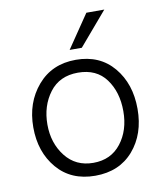

<svg xmlns="http://www.w3.org/2000/svg" viewBox="-82 -778 724 854"><g transform="rotate(-10 280.5 -351.5)"><path d="M319 -562H264L366 -712H447ZM282.5 -456Q199 -456 154 -396Q109 -336 109 -252Q109 -168 155.5 -108.5Q202 -49 281.5 -49Q361 -49 406.5 -107.5Q452 -166 452 -252.5Q452 -339 409 -397.5Q366 -456 282.5 -456ZM283 -514Q391 -514 453.5 -439.5Q516 -365 516 -251.5Q516 -138 452.5 -64.5Q389 9 280 9Q171 9 108 -65Q45 -139 45 -250.5Q45 -362 110 -438Q175 -514 283 -514Z"/></g></svg>

Font: Hind Mysuru Light
Style: Regular
Weight: 300
Designer: Manushi Parikh, Hitesh Malaviya
Foundry: Indian Type Foundry
Version: Version 0.703;PS 1.0;hotconv 1.0.86;makeotf.lib2.5.63406